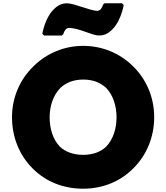

<svg xmlns="http://www.w3.org/2000/svg" viewBox="-20 -1126 1012 1168"><path d="M582 -910C613 -910 637 -922 657 -941L666 -950C717 -1002 732 -1093 732 -1093V-1096L722 -1106H616L606 -1097V-1095C603 -1082 591 -1068 591 -1068C588 -1065 578 -1060 571 -1060C532 -1060 430 -1106 388 -1106C357 -1106 333 -1094 313 -1075L304 -1066C253 -1014 238 -923 238 -923V-920L248 -910H356L366 -919V-921C366 -921 370 -936 381 -949C385 -952 392 -956 399 -956C462 -956 539 -910 582 -910ZM486 -642C545 -642 589 -624 624 -593C668 -549 689 -481 689 -413C689 -345 669 -278 625 -233C593 -203 547 -184 486 -184C424 -184 378 -203 345 -233C301 -278 282 -345 282 -413C282 -480 303 -546 348 -592C382 -623 427 -642 486 -642ZM177 -103 185 -95C260 -22 364 22 486 22C605 22 709 -22 785 -96L792 -103C870 -180 918 -290 918 -413C918 -535 870 -643 792 -720L785 -727C708 -802 602 -847 486 -847C371 -847 266 -802 188 -727L180 -719C102 -642 53 -534 53 -413C53 -290 99 -181 177 -103Z"/></svg>

Font: Hussar Woodtype
Style: Ultra
Weight: 900
Foundry: Cannot Into Space Fonts
Version: Version 1.07